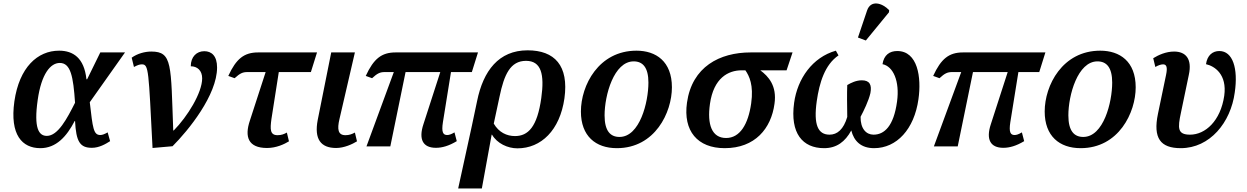

<svg xmlns="http://www.w3.org/2000/svg" viewBox="-20 -835 7114 1095"><path d="M210 10C300 10 360 -56 406 -145H408C414 -27 436 8 504 8C546 8 583 -14 608 -30L594 -80C576 -70 564 -65 552 -65C513 -65 509 -104 492 -252L693 -536H552L477 -383H473C460 -505 397 -546 317 -546C194 -546 90 -451 62 -257C35 -65 107 10 210 10ZM247 -60C201 -60 172 -104 195 -265C216 -414 268 -476 321 -476C383 -476 398 -399 408 -249C363 -160 311 -60 247 -60Z M731 -506 744 -453C763 -463 775 -468 789 -468C829 -468 827 -434 850 9L964 -1C1055 -92 1218 -293 1218 -450C1218 -516 1187 -543 1145 -543C1102 -543 1068 -512 1068 -457C1105 -457 1133 -433 1133 -388C1133 -306 1049 -170 971 -91H968C954 -466 964 -541 843 -541C807 -541 764 -530 731 -506Z M1503 9C1556 9 1602 -13 1628 -29L1616 -79C1600 -70 1585 -64 1563 -64C1520 -64 1520 -97 1528 -156L1570 -424H1753L1788 -536H1452C1372 -536 1327 -500 1282 -402L1318 -389C1349 -417 1364 -424 1391 -424H1495L1405 -147C1374 -55 1395 9 1503 9Z M1897 9C1943 9 1990 -13 2016 -29L2004 -79C1987 -70 1972 -64 1950 -64C1908 -64 1902 -97 1916 -156L2004 -536H1869L1792 -151C1771 -42 1809 9 1897 9Z M2070 0H2206L2293 -424H2491L2395 -127C2366 -40 2392 8 2466 8C2502 8 2540 -3 2585 -30L2572 -80C2552 -68 2540 -65 2530 -65C2507 -65 2497 -81 2506 -138L2552 -424H2671L2706 -536H2236C2156 -536 2111 -500 2066 -402L2102 -389C2132 -417 2148 -424 2174 -424H2226Z M2701 -259 2671 -117 2593 240H2728L2784 -67H2786C2815 -17 2875 11 2931 11C3066 11 3173 -92 3199 -274C3225 -461 3143 -548 2989 -548C2824 -548 2736 -431 2701 -259ZM2917 -59C2870 -59 2825 -80 2796 -130L2829 -284C2855 -409 2890 -488 2980 -488C3067 -488 3086 -411 3067 -276C3044 -111 2992 -59 2917 -59Z M3498 10C3716 10 3812 -194 3812 -337C3812 -485 3721 -546 3610 -546C3394 -546 3293 -348 3293 -199C3293 -59 3377 10 3498 10ZM3513 -54C3461 -54 3428 -88 3428 -177C3428 -292 3481 -485 3594 -485C3646 -485 3678 -450 3678 -364C3678 -252 3629 -54 3513 -54Z M4113 10C4286 10 4378 -102 4397 -243C4412 -346 4362 -400 4316 -434H4466L4500 -536H4261C4084 -536 3927 -454 3898 -250C3875 -88 3958 10 4113 10ZM4121 -48C4040 -48 4012 -124 4029 -243C4050 -390 4133 -434 4210 -434H4231C4253 -402 4279 -350 4264 -245C4247 -126 4200 -48 4121 -48Z M4918 -604 5050 -765 5051 -777C5011 -819 4946 -837 4925 -775L4873 -621ZM4509 -249C4485 -75 4557 10 4680 10C4752 10 4800 -27 4835 -91C4850 -31 4890 10 4965 10C5094 10 5194 -98 5218 -269C5236 -394 5214 -544 5097 -544C5054 -544 5021 -522 5013 -469C5074 -457 5112 -372 5096 -256C5077 -115 5023 -67 4962 -67C4920 -67 4887 -101 4888 -169C4906 -203 4934 -260 4944 -304C4953 -351 4940 -377 4895 -377C4863 -377 4834 -363 4812 -350C4810 -305 4811 -235 4812 -168C4791 -97 4755 -67 4711 -67C4645 -67 4619 -123 4638 -258C4653 -363 4684 -466 4762 -519L4747 -546C4613 -508 4528 -386 4509 -249Z M5306 0H5442L5529 -424H5727L5631 -127C5602 -40 5628 8 5702 8C5738 8 5776 -3 5821 -30L5808 -80C5788 -68 5776 -65 5766 -65C5743 -65 5733 -81 5742 -138L5788 -424H5907L5942 -536H5472C5392 -536 5347 -500 5302 -402L5338 -389C5368 -417 5384 -424 5410 -424H5462Z M6143 10C6361 10 6457 -194 6457 -337C6457 -485 6366 -546 6255 -546C6039 -546 5938 -348 5938 -199C5938 -59 6022 10 6143 10ZM6158 -54C6106 -54 6073 -88 6073 -177C6073 -292 6126 -485 6239 -485C6291 -485 6323 -450 6323 -364C6323 -252 6274 -54 6158 -54Z M6714 10C6880 10 6999 -136 7022 -308C7042 -444 7011 -544 6934 -544C6896 -544 6865 -520 6858 -469C6907 -458 6979 -411 6962 -289C6941 -145 6854 -67 6767 -67C6695 -67 6696 -104 6715 -192L6760 -408C6780 -500 6742 -541 6676 -541C6629 -541 6586 -521 6557 -503L6569 -453C6584 -462 6601 -468 6613 -468C6632 -468 6640 -454 6630 -407L6584 -186C6555 -47 6598 10 6714 10Z"/></svg>

Font: Noto Serif SemiBold
Style: Italic
Weight: 600
Italic angle: -12°
Designer: Monotype Design Team
Foundry: Monotype Imaging Inc.
Version: Version 2.014